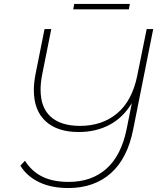

<svg xmlns="http://www.w3.org/2000/svg" viewBox="-20 -847 829 970"><path d="M754 -700 653 -194Q624 -46 539.5 28.5Q455 103 325 103Q240 103 178 73.5Q116 44 83 -10L106 -35Q140 19 194 45.5Q248 72 327 72Q443 72 518 5Q593 -62 620 -196L646 -326Q602 -253 533.5 -216.5Q465 -180 377 -180Q270 -180 210.5 -234.5Q151 -289 151 -392Q151 -430 160 -475L205 -700H239L194 -475Q185 -432 185 -394Q185 -303 236.5 -257Q288 -211 384 -211Q496 -211 571.5 -274Q647 -337 673 -463L721 -700ZM355 -827H636L631 -800H350Z"/></svg>

Font: Montserrat Alternates ExLight
Style: Italic
Weight: 275
Italic angle: -11.3°
Designer: Julieta Ulanovsky
Foundry: Julieta Ulanovsky
Version: Version 7.200